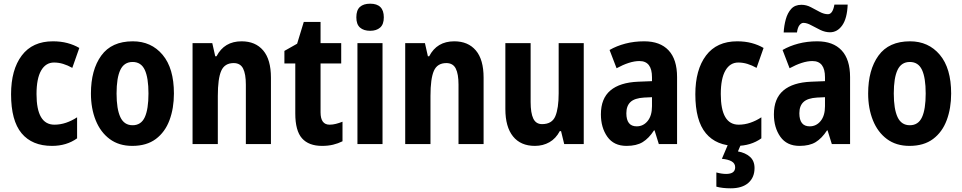

<svg xmlns="http://www.w3.org/2000/svg" viewBox="-20 -781 5217 1041"><path d="M262 10Q154 10 97 -58.5Q40 -127 40 -270Q40 -403 98 -480Q156 -557 267 -557Q310 -557 345.5 -547.5Q381 -538 410 -521L372 -413Q347 -427 322.5 -434.5Q298 -442 273 -442Q228 -442 203 -398.5Q178 -355 178 -271Q178 -105 275 -105Q307 -105 338 -115.5Q369 -126 398 -145V-31Q341 10 262 10Z M923 -274Q923 -194 899 -129.5Q875 -65 825 -27.5Q775 10 697 10Q625 10 575 -27Q525 -64 499 -128.5Q473 -193 473 -274Q473 -402 529 -479.5Q585 -557 700 -557Q800 -557 861.5 -484Q923 -411 923 -274ZM612 -274Q612 -190 632.5 -146Q653 -102 699 -102Q745 -102 765 -145.5Q785 -189 785 -274Q785 -359 765 -402Q745 -445 699 -445Q653 -445 632.5 -402Q612 -359 612 -274Z M1290 -557Q1365 -557 1407 -507.5Q1449 -458 1449 -360V0H1313V-322Q1313 -380 1298 -409.5Q1283 -439 1247 -439Q1198 -439 1179.5 -397Q1161 -355 1161 -261V0H1024V-547H1131L1147 -476H1154Q1196 -557 1290 -557Z M1767 -105Q1784 -105 1801.5 -109.5Q1819 -114 1837 -121V-15Q1813 -3 1786 3.5Q1759 10 1726 10Q1654 10 1617.5 -31Q1581 -72 1581 -166V-437H1522V-505L1591 -544L1627 -662H1718V-547H1830V-437H1718V-172Q1718 -105 1767 -105Z M1987 -761Q2061 -761 2061 -687Q2061 -649 2041 -631.5Q2021 -614 1987 -614Q1952 -614 1932 -631.5Q1912 -649 1912 -687Q1912 -726 1931.5 -743.5Q1951 -761 1987 -761ZM2054 -547V0H1918V-547Z M2443 -557Q2518 -557 2560 -507.5Q2602 -458 2602 -360V0H2466V-322Q2466 -380 2451 -409.5Q2436 -439 2400 -439Q2351 -439 2332.5 -397Q2314 -355 2314 -261V0H2177V-547H2284L2300 -476H2307Q2349 -557 2443 -557Z M3145 -547V0H3039L3022 -70H3015Q2994 -30 2959 -10Q2924 10 2880 10Q2803 10 2761.5 -41.5Q2720 -93 2720 -190V-547H2857V-228Q2857 -168 2871.5 -138Q2886 -108 2919 -108Q2973 -108 2991 -151Q3009 -194 3009 -275V-547Z M3473 -557Q3559 -557 3605 -508Q3651 -459 3651 -363V0H3552L3529 -74H3526Q3498 -31 3464.5 -10.5Q3431 10 3377 10Q3308 10 3273 -39.5Q3238 -89 3238 -161Q3238 -247 3289.5 -290.5Q3341 -334 3440 -338L3515 -341V-362Q3515 -450 3447 -450Q3420 -450 3389 -440Q3358 -430 3323 -411L3285 -510Q3323 -532 3370.5 -544.5Q3418 -557 3473 -557ZM3472 -252Q3421 -249 3398.5 -228Q3376 -207 3376 -167Q3376 -96 3432 -96Q3468 -96 3491.5 -125Q3515 -154 3515 -205V-254Z M3972 10Q3864 10 3807 -58.5Q3750 -127 3750 -270Q3750 -403 3808 -480Q3866 -557 3977 -557Q4020 -557 4055.5 -547.5Q4091 -538 4120 -521L4082 -413Q4057 -427 4032.5 -434.5Q4008 -442 3983 -442Q3938 -442 3913 -398.5Q3888 -355 3888 -271Q3888 -105 3985 -105Q4017 -105 4048 -115.5Q4079 -126 4108 -145V-31Q4051 10 3972 10ZM4071 130Q4071 181 4037.5 210.5Q4004 240 3942 240Q3896 240 3864 231V154Q3893 162 3917 162Q3966 162 3966 126Q3966 105 3947 94Q3928 83 3894 80L3928 0H3998L3981 40Q4021 47 4046 69Q4071 91 4071 130Z M4411 -557Q4497 -557 4543 -508Q4589 -459 4589 -363V0H4490L4467 -74H4464Q4436 -31 4402.5 -10.5Q4369 10 4315 10Q4246 10 4211 -39.5Q4176 -89 4176 -161Q4176 -247 4227.5 -290.5Q4279 -334 4378 -338L4453 -341V-362Q4453 -450 4385 -450Q4358 -450 4327 -440Q4296 -430 4261 -411L4223 -510Q4261 -532 4308.5 -544.5Q4356 -557 4411 -557ZM4410 -252Q4359 -249 4336.5 -228Q4314 -207 4314 -167Q4314 -96 4370 -96Q4406 -96 4429.5 -125Q4453 -154 4453 -205V-254ZM4229 -605Q4231 -642 4240.5 -676.5Q4250 -711 4270 -733Q4290 -755 4325 -755Q4352 -755 4376.5 -742Q4401 -729 4424.5 -716.5Q4448 -704 4469 -704Q4495 -704 4504 -756H4576Q4573 -681 4546.5 -643.5Q4520 -606 4480 -606Q4454 -606 4428 -618.5Q4402 -631 4378.5 -644Q4355 -657 4336 -657Q4325 -657 4315 -645Q4305 -633 4301 -605Z M5137 -274Q5137 -194 5113 -129.5Q5089 -65 5039 -27.5Q4989 10 4911 10Q4839 10 4789 -27Q4739 -64 4713 -128.5Q4687 -193 4687 -274Q4687 -402 4743 -479.5Q4799 -557 4914 -557Q5014 -557 5075.5 -484Q5137 -411 5137 -274ZM4826 -274Q4826 -190 4846.5 -146Q4867 -102 4913 -102Q4959 -102 4979 -145.5Q4999 -189 4999 -274Q4999 -359 4979 -402Q4959 -445 4913 -445Q4867 -445 4846.5 -402Q4826 -359 4826 -274Z"/></svg>

Font: Noto Sans Lao Condensed
Style: Bold
Weight: 700
Width: 3
Designer: Monotype Design Team
Foundry: Monotype Imaging Inc.
Version: Version 2.003; ttfautohint (v1.8.4.7-5d5b)